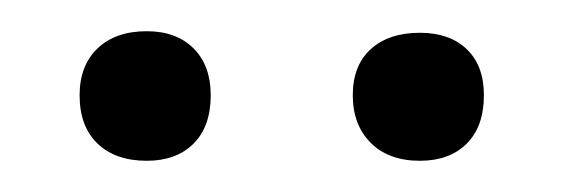

<svg xmlns="http://www.w3.org/2000/svg" viewBox="-20 -580 362 123"><path d="M31 -519Q31 -538 42.5 -549Q54 -560 74 -560Q93 -560 104 -549Q115 -538 115 -519Q115 -499 104 -488Q93 -477 74 -477Q54 -477 42.5 -488Q31 -499 31 -519ZM206 -519Q206 -538 217.5 -548.5Q229 -559 249 -559Q268 -559 279 -548.5Q290 -538 290 -519Q290 -499 279 -488Q268 -477 249 -477Q229 -477 217.5 -488.5Q206 -500 206 -519Z"/></svg>

Font: Cormorant Garamond
Style: Regular
Weight: 400
Designer: Christian Thalmann (Catharsis Fonts)
Version: Version 3.000